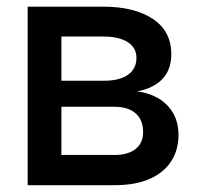

<svg xmlns="http://www.w3.org/2000/svg" viewBox="-20 -542 578 562"><path d="M61 0V-522.5H281.7Q373.5 -522.5 427.5 -486.6Q481.4 -450.7 481.4 -383.3Q481.4 -337.9 455.1 -310.5Q428.7 -283.2 380.9 -274.4Q415.5 -270.5 442.9 -254.6Q470.2 -238.8 486.3 -211.7Q502.4 -184.6 502.4 -146.5Q502.4 -102.5 480.7 -69.3Q459 -36.1 417.5 -18.1Q376 0 316.4 0ZM159.7 -88.4H314.9Q355 -88.4 377 -106Q398.9 -123.5 398.9 -155.3Q398.9 -190.9 377 -210.2Q355 -229.5 314.9 -229.5H159.7ZM159.7 -305.7H285.2Q330.1 -305.7 354.7 -323.2Q379.4 -340.8 379.4 -372.6Q379.4 -402.3 353.8 -418.7Q328.1 -435.1 281.7 -435.1H159.7Z"/></svg>

Font: Inter 28pt Medium
Style: Regular
Weight: 500
Designer: Rasmus Andersson
Foundry: rsms
Version: Version 4.001;git-66647c0bb